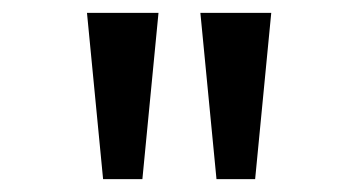

<svg xmlns="http://www.w3.org/2000/svg" viewBox="-20 -749 542 298"><path d="M140 -471 115 -729H226L201 -471ZM316 -471 291 -729H401L376 -471Z"/></svg>

Font: gurmukhi25
Style: Book
Weight: 400
Designer: Jelle Bosma - Monotype Design Team
Foundry: Monotype Imaging Inc.
Version: Version 2.003